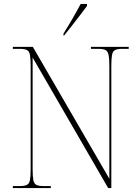

<svg xmlns="http://www.w3.org/2000/svg" viewBox="-20 -951 708 971"><path d="M45 0V-10H79Q104 -10 116 -16Q128 -22 131.5 -40.5Q135 -59 135 -98V-616Q135 -655 131.5 -673.5Q128 -692 116 -698Q104 -704 79 -704H45V-714H146L533 -47V-616Q533 -655 529 -673.5Q525 -692 513.5 -698Q502 -704 477 -704H440V-714H631V-704H599Q574 -704 562 -698Q550 -692 546.5 -673.5Q543 -655 543 -616V0H527L145 -660V-98Q145 -59 148.5 -40.5Q152 -22 164 -16Q176 -10 201 -10H237V0ZM301 -781Q323 -816 346.5 -856.5Q370 -897 388 -931H420V-921Q407 -904 387 -877Q367 -850 344.5 -822Q322 -794 304 -771H301Z"/></svg>

Font: Noto Serif Display SemiCondensed Thin
Style: Regular
Weight: 100
Width: 4
Designer: Monotype Design Team
Foundry: Monotype Imaging Inc.
Version: Version 2.009